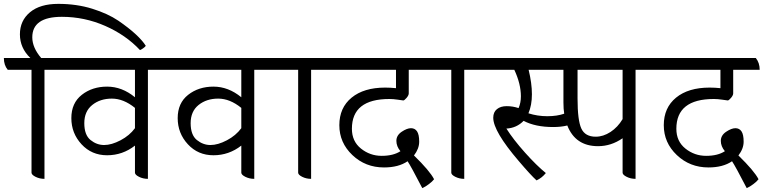

<svg xmlns="http://www.w3.org/2000/svg" viewBox="-50 -905 3949 993"><path d="M-30 -605H107Q53 -657 53 -727.5Q53 -798 105 -841.5Q157 -885 251.5 -885Q346 -885 426.5 -860Q507 -835 562 -798Q668 -725 704 -668Q700 -662 690 -655Q680 -648 674 -646Q601 -724 494 -771Q387 -818 270 -818Q117 -818 117 -712Q117 -659 163 -605H304Q324 -580 324 -544H180V20Q155 20 134 9.5Q113 -1 113 -12V-544H-10Q-30 -568 -30 -605Z M859 -544H715V20Q690 20 669 9.5Q648 -1 648 -12V-152Q584 -102 504 -102Q424 -102 371.5 -159Q319 -216 319 -294Q319 -372 373 -414.5Q427 -457 504 -457Q581 -457 648 -402V-544H269Q249 -568 249 -605H839Q859 -580 859 -544ZM648 -347Q589 -395 528.5 -395Q468 -395 427 -362Q386 -329 386 -268Q386 -207 418 -181Q450 -155 488.5 -155Q527 -155 573.5 -179.5Q620 -204 648 -242Z M1409 -544H1265V20Q1240 20 1219 9.5Q1198 -1 1198 -12V-152Q1134 -102 1054 -102Q974 -102 921.5 -159Q869 -216 869 -294Q869 -372 923 -414.5Q977 -457 1054 -457Q1131 -457 1198 -402V-544H819Q799 -568 799 -605H1389Q1409 -580 1409 -544ZM1198 -347Q1139 -395 1078.5 -395Q1018 -395 977 -362Q936 -329 936 -268Q936 -207 968 -181Q1000 -155 1038.5 -155Q1077 -155 1123.5 -179.5Q1170 -204 1198 -242Z M1703 -544H1559V20Q1534 20 1513 9.5Q1492 -1 1492 -12V-544H1369Q1349 -568 1349 -605H1683Q1703 -580 1703 -544Z M2064 -544V-422Q2064 -412 2052.5 -398.5Q2041 -385 2035.5 -385.5Q2030 -386 2007 -389.5Q1984 -393 1964 -393Q1770 -393 1770 -239Q1770 -174 1817 -136.5Q1864 -99 1924 -99Q1984 -99 2021 -123Q2000 -148 2000 -176.5Q2000 -205 2027.5 -223.5Q2055 -242 2075.5 -242Q2096 -242 2107 -225.5Q2118 -209 2118 -172.5Q2118 -136 2091 -101Q2173 -21 2195 22Q2187 33 2168.5 47Q2150 61 2134 68Q2075 -46 2058 -71Q2011 -39 1936 -39Q1840 -39 1772.5 -103Q1705 -167 1705 -257.5Q1705 -348 1768.5 -400Q1832 -452 1942 -452Q1969 -452 1998 -449V-544H1663Q1643 -568 1643 -605H2181Q2201 -580 2201 -544Z M2495 -544H2351V20Q2326 20 2305 9.5Q2284 -1 2284 -12V-544H2161Q2141 -568 2141 -605H2475Q2495 -580 2495 -544Z M3380 -544H3237V20Q3212 20 3191 9.5Q3170 -1 3170 -12V-190Q3111 -149 3043 -149Q2926 -149 2884 -256Q2852 -248 2811 -248Q2719 -248 2658 -280Q2622 -243 2569 -240Q2605 -183 2665.5 -115.5Q2726 -48 2773 -10Q2753 15 2725 28Q2695 1 2633 -72Q2501 -226 2501 -296Q2501 -325 2520 -340.5Q2539 -356 2570.5 -356Q2602 -356 2632 -346Q2644 -373 2644 -407Q2644 -471 2610 -544H2455Q2435 -568 2435 -605H3360Q3380 -582 3380 -544ZM2864 -544H2684Q2701 -474 2701 -417.5Q2701 -361 2683 -319Q2730 -304 2780.5 -304Q2831 -304 2868 -317Q2864 -341 2864 -375ZM3170 -544H2937V-395Q2937 -283 2956.5 -240.5Q2976 -198 3031 -198Q3070 -198 3107.5 -222.5Q3145 -247 3170 -289Z M3742 -544V-422Q3742 -412 3730.5 -398.5Q3719 -385 3713.5 -385.5Q3708 -386 3685 -389.5Q3662 -393 3642 -393Q3448 -393 3448 -239Q3448 -174 3495 -136.5Q3542 -99 3602 -99Q3662 -99 3699 -123Q3678 -148 3678 -176.5Q3678 -205 3705.5 -223.5Q3733 -242 3753.5 -242Q3774 -242 3785 -225.5Q3796 -209 3796 -172.5Q3796 -136 3769 -101Q3851 -21 3873 22Q3865 33 3846.5 47Q3828 61 3812 68Q3753 -46 3736 -71Q3689 -39 3614 -39Q3518 -39 3450.5 -103Q3383 -167 3383 -257.5Q3383 -348 3446.5 -400Q3510 -452 3620 -452Q3647 -452 3676 -449V-544H3341Q3321 -568 3321 -605H3859Q3879 -580 3879 -544Z"/></svg>

Font: Karma
Style: Regular
Weight: 400
Designer: Joana Correia
Foundry: Indian Type Foundry
Version: Version 1.202;PS 1.0;hotconv 1.0.78;makeotf.lib2.5.61930; tt